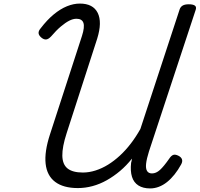

<svg xmlns="http://www.w3.org/2000/svg" viewBox="-20 -1038 1118 1075"><path d="M416 15Q335 15 289 -19.5Q243 -54 235.5 -121Q228 -188 260 -286L439 -837Q455 -887 447 -910Q439 -933 408 -933Q389 -933 367.5 -922Q346 -911 320.5 -889.5Q295 -868 266 -834Q251 -818 238 -817Q225 -816 211 -828Q197 -840 196 -852.5Q195 -865 208 -880Q244 -927 281 -957.5Q318 -988 355 -1003Q392 -1018 427 -1018Q501 -1018 527 -966Q553 -914 524 -821L353 -292Q328 -215 329 -166Q330 -117 358.5 -94.5Q387 -72 444 -72Q479 -72 515 -83.5Q551 -95 585 -116Q619 -137 651.5 -167Q684 -197 713 -235Q742 -273 766 -316L986 -986Q991 -1000 1003 -1007Q1015 -1014 1037 -1014Q1060 -1014 1070.5 -1007Q1081 -1000 1076 -984L814 -190Q801 -149 798 -121.5Q795 -94 803.5 -80.5Q812 -67 831 -67Q854 -67 875.5 -86.5Q897 -106 927 -149Q938 -166 949.5 -170.5Q961 -175 979 -166Q995 -158 999 -145.5Q1003 -133 994 -117Q977 -86 957 -61Q937 -36 915 -18.5Q893 -1 869 8Q845 17 821 17Q781 17 755 0.5Q729 -16 719 -48Q709 -80 714 -126Q716 -132 717 -138Q718 -144 719 -150Q688 -111 652.5 -81Q617 -51 578 -29Q539 -7 498 4Q457 15 416 15Z"/></svg>

Font: Playwrite MX
Style: Regular
Weight: 400
Designer: Veronika Burian, José Scaglione
Foundry: TypeTogether
Version: Version 1.002